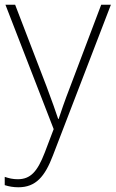

<svg xmlns="http://www.w3.org/2000/svg" viewBox="-23 -550 489 812"><path d="M0 -530 204 -4 166 96C135 176 106 208 52 208C31 208 15 204 -3 198V233C16 239 34 242 55 242C128 242 167 197 201 107L446 -530H405L273 -181C250 -122 235 -77 225 -47H223C213 -78 197 -122 174 -184L41 -530Z"/></svg>

Font: Noto Sans Gurmukhi ExtraLight
Style: Regular
Weight: 200
Designer: Jelle Bosma - Monotype Design Team
Foundry: Monotype Imaging Inc.
Version: Version 2.004